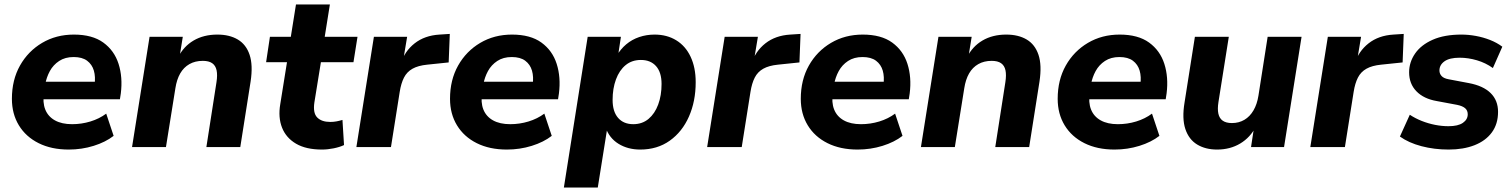

<svg xmlns="http://www.w3.org/2000/svg" viewBox="-20 -655 6735 855"><path d="M286 11Q209 11 152 -17.5Q95 -46 64 -97Q33 -148 33 -215Q33 -299 69 -363Q105 -427 167.5 -464Q230 -501 309 -501Q391 -501 440 -465.5Q489 -430 508 -370.5Q527 -311 518 -239L514 -213H155L166 -291H417L401 -277Q406 -313 398 -340.5Q390 -368 368 -384.5Q346 -401 308 -401Q270 -401 243.5 -383.5Q217 -366 202 -338.5Q187 -311 181 -278L176 -243Q169 -199 181.5 -167.5Q194 -136 224.5 -119Q255 -102 301 -102Q343 -102 382.5 -114Q422 -126 453 -149L486 -50Q450 -22 397 -5.5Q344 11 286 11Z M568 0 646 -491H794L779 -398H772Q797 -448 842 -474.5Q887 -501 948 -501Q1002 -501 1039 -479Q1076 -457 1091.5 -411Q1107 -365 1096 -292L1050 0H899L944 -289Q949 -321 944.5 -342Q940 -363 925 -373.5Q910 -384 883 -384Q849 -384 823.5 -369.5Q798 -355 782.5 -328Q767 -301 761 -262L719 0Z M1414 11Q1343 11 1298.5 -15Q1254 -41 1236 -86.5Q1218 -132 1228 -191L1258 -378H1165L1182 -491H1275L1298 -635H1449L1426 -491H1572L1554 -378H1409L1380 -199Q1373 -152 1392.5 -132Q1412 -112 1451 -112Q1465 -112 1478.5 -114.5Q1492 -117 1505 -121L1512 -9Q1493 0 1466 5.5Q1439 11 1414 11Z M1567 0 1645 -491H1793L1773 -371H1764Q1782 -427 1826.5 -462Q1871 -497 1937 -501L1983 -504L1978 -377L1882 -367Q1842 -363 1817 -349Q1792 -335 1779 -309.5Q1766 -284 1760 -246L1721 0Z M2237 11Q2160 11 2103 -17.5Q2046 -46 2015 -97Q1984 -148 1984 -215Q1984 -299 2020 -363Q2056 -427 2118.5 -464Q2181 -501 2260 -501Q2342 -501 2391 -465.5Q2440 -430 2459 -370.5Q2478 -311 2469 -239L2465 -213H2106L2117 -291H2368L2352 -277Q2357 -313 2349 -340.5Q2341 -368 2319 -384.5Q2297 -401 2259 -401Q2221 -401 2194.5 -383.5Q2168 -366 2153 -338.5Q2138 -311 2132 -278L2127 -243Q2120 -199 2132.5 -167.5Q2145 -136 2175.5 -119Q2206 -102 2252 -102Q2294 -102 2333.5 -114Q2373 -126 2404 -149L2437 -50Q2401 -22 2348 -5.5Q2295 11 2237 11Z M2491 180 2597 -491H2745L2732 -405H2725Q2743 -436 2768.5 -457.5Q2794 -479 2826.5 -490Q2859 -501 2895 -501Q2950 -501 2991.5 -475.5Q3033 -450 3055.5 -402Q3078 -354 3078 -289Q3078 -204 3048 -136Q3018 -68 2962.5 -28.5Q2907 11 2831 11Q2776 11 2734.5 -14.5Q2693 -40 2676 -89H2685L2642 180ZM2800 -102Q2840 -102 2868 -125.5Q2896 -149 2911 -189.5Q2926 -230 2926 -281Q2926 -333 2901.5 -360.5Q2877 -388 2834 -388Q2794 -388 2766 -365Q2738 -342 2723 -301.5Q2708 -261 2708 -210Q2708 -158 2732.5 -130Q2757 -102 2800 -102Z M3129 0 3207 -491H3355L3335 -371H3326Q3344 -427 3388.5 -462Q3433 -497 3499 -501L3545 -504L3540 -377L3444 -367Q3404 -363 3379 -349Q3354 -335 3341 -309.5Q3328 -284 3322 -246L3283 0Z M3799 11Q3722 11 3665 -17.5Q3608 -46 3577 -97Q3546 -148 3546 -215Q3546 -299 3582 -363Q3618 -427 3680.5 -464Q3743 -501 3822 -501Q3904 -501 3953 -465.5Q4002 -430 4021 -370.5Q4040 -311 4031 -239L4027 -213H3668L3679 -291H3930L3914 -277Q3919 -313 3911 -340.5Q3903 -368 3881 -384.5Q3859 -401 3821 -401Q3783 -401 3756.5 -383.5Q3730 -366 3715 -338.5Q3700 -311 3694 -278L3689 -243Q3682 -199 3694.5 -167.5Q3707 -136 3737.5 -119Q3768 -102 3814 -102Q3856 -102 3895.5 -114Q3935 -126 3966 -149L3999 -50Q3963 -22 3910 -5.5Q3857 11 3799 11Z M4081 0 4159 -491H4307L4292 -398H4285Q4310 -448 4355 -474.5Q4400 -501 4461 -501Q4515 -501 4552 -479Q4589 -457 4604.5 -411Q4620 -365 4609 -292L4563 0H4412L4457 -289Q4462 -321 4457.5 -342Q4453 -363 4438 -373.5Q4423 -384 4396 -384Q4362 -384 4336.5 -369.5Q4311 -355 4295.5 -328Q4280 -301 4274 -262L4232 0Z M4943 11Q4866 11 4809 -17.5Q4752 -46 4721 -97Q4690 -148 4690 -215Q4690 -299 4726 -363Q4762 -427 4824.5 -464Q4887 -501 4966 -501Q5048 -501 5097 -465.5Q5146 -430 5165 -370.5Q5184 -311 5175 -239L5171 -213H4812L4823 -291H5074L5058 -277Q5063 -313 5055 -340.5Q5047 -368 5025 -384.5Q5003 -401 4965 -401Q4927 -401 4900.5 -383.5Q4874 -366 4859 -338.5Q4844 -311 4838 -278L4833 -243Q4826 -199 4838.5 -167.5Q4851 -136 4881.5 -119Q4912 -102 4958 -102Q5000 -102 5039.5 -114Q5079 -126 5110 -149L5143 -50Q5107 -22 5054 -5.5Q5001 11 4943 11Z M5400 11Q5348 11 5311 -11.5Q5274 -34 5258.5 -80.5Q5243 -127 5255 -199L5301 -491H5452L5406 -201Q5401 -170 5405.5 -149Q5410 -128 5425 -117.5Q5440 -107 5466 -107Q5497 -107 5521.5 -121.5Q5546 -136 5562 -163.5Q5578 -191 5584 -229L5625 -491H5776L5698 0H5551L5565 -92H5573Q5548 -43 5503 -16Q5458 11 5400 11Z M5815 0 5893 -491H6041L6021 -371H6012Q6030 -427 6074.5 -462Q6119 -497 6185 -501L6231 -504L6226 -377L6130 -367Q6090 -363 6065 -349Q6040 -335 6027 -309.5Q6014 -284 6008 -246L5969 0Z M6431 11Q6367 11 6310 -4Q6253 -19 6214 -47L6258 -144Q6282 -128 6311 -116.5Q6340 -105 6370.5 -99Q6401 -93 6430 -93Q6473 -93 6494.5 -108Q6516 -123 6516 -146Q6516 -163 6504.5 -173Q6493 -183 6469 -188L6378 -205Q6320 -215 6287.5 -248.5Q6255 -282 6255 -333Q6255 -378 6281.5 -416.5Q6308 -455 6360 -478Q6412 -501 6488 -501Q6519 -501 6552 -495Q6585 -489 6615.5 -477Q6646 -465 6670 -447L6628 -352Q6596 -375 6557 -386.5Q6518 -398 6480 -398Q6435 -398 6412.5 -382Q6390 -366 6390 -341Q6390 -327 6399.5 -316.5Q6409 -306 6431 -302L6521 -285Q6585 -273 6618 -240.5Q6651 -208 6651 -157Q6651 -103 6623.5 -65.5Q6596 -28 6546.5 -8.5Q6497 11 6431 11Z"/></svg>

Font: Nunito Sans 12pt ExtraLight ExtraBold
Style: Italic
Weight: 800
Italic angle: -9°
Version: Version 3.101;gftools[0.9.27]